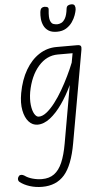

<svg xmlns="http://www.w3.org/2000/svg" viewBox="-88 -821 693 1292"><g transform="rotate(-5 258.5 -175.0)"><path d="M144 428.5Q99 428.5 59.8 416Q20.5 403.5 -6 382.5Q-14.5 375.5 -15 364.2Q-15.5 353 -6.5 342.5Q-1 335.5 9.2 335.8Q19.5 336 30.5 343Q51 358.5 83 367.5Q115 376.5 146.5 376.5Q196 376.5 229.2 352.2Q262.5 328 284 278Q305.5 228 319 151L387.5 -238Q355 -169 315.8 -113Q276.5 -57 234 -24Q191.5 9 149 9Q114.5 9 89.5 -18.5Q64.5 -46 54.8 -95.8Q45 -145.5 57 -212Q73.5 -301.5 111.2 -366Q149 -430.5 202.8 -465.5Q256.5 -500.5 320.5 -500.5H460.5Q479.5 -500.5 484.5 -493Q489.5 -485.5 486.5 -468.5L376 154Q350 301.5 294.5 365Q239 428.5 144 428.5ZM161.5 -44Q187 -44 215 -66.2Q243 -88.5 271.5 -125.5Q300 -162.5 326.2 -207.8Q352.5 -253 375 -299.8Q397.5 -346.5 413.5 -387L425 -449.5H325Q249.5 -449.5 193.8 -385.8Q138 -322 118 -214.5Q110 -165.5 114.5 -126.8Q119 -88 132 -66Q145 -44 161.5 -44ZM333 -602.5Q297.5 -602.5 276.2 -616.5Q255 -630.5 244.8 -652.5Q234.5 -674.5 232.5 -698.8Q230.5 -723 233 -743.5Q235.5 -763.5 243.5 -770.2Q251.5 -777 262.5 -777Q277 -777 284.5 -772.2Q292 -767.5 290 -753Q284.5 -702 292.5 -681.2Q300.5 -660.5 314.5 -656.5Q328.5 -652.5 340 -652.5Q352.5 -652.5 367 -659.2Q381.5 -666 393.8 -687.2Q406 -708.5 411 -752Q413 -767.5 423.2 -772.8Q433.5 -778 445.5 -778Q463 -778 468 -766.2Q473 -754.5 471 -740Q469 -726 461 -703Q453 -680 437 -657Q421 -634 395.5 -618.2Q370 -602.5 333 -602.5Z"/></g></svg>

Font: Edu AU VIC WA NT Pre
Style: Regular
Weight: 400
Designer: Tina and Corey Anderson, Eben Sorkin, Mirko Velimirovic
Foundry: Google for Education
Version: Version 1.001